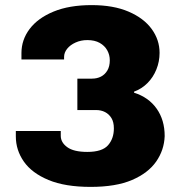

<svg xmlns="http://www.w3.org/2000/svg" viewBox="-20 -720 707 752"><path d="M335 12Q235 12 170 -15Q105 -42 73.5 -87Q42 -132 42 -186V-207H218V-188Q218 -162 243.5 -143.5Q269 -125 322 -125Q380 -125 403 -151Q426 -177 426 -217Q426 -242 416.5 -257.5Q407 -273 391.5 -281Q376 -289 356 -289H283V-412H340Q360 -412 375.5 -420Q391 -428 400.5 -444Q410 -460 410 -484Q410 -505 400 -523Q390 -541 370.5 -552Q351 -563 322 -563Q297 -563 276 -553.5Q255 -544 243 -529Q231 -514 231 -497V-487H64V-512Q64 -564 96 -606.5Q128 -649 189.5 -674.5Q251 -700 339 -700Q424 -700 483.5 -674.5Q543 -649 574 -606.5Q605 -564 605 -513Q605 -479 592.5 -448Q580 -417 557.5 -394.5Q535 -372 505 -361V-357Q562 -339 593.5 -294.5Q625 -250 625 -187Q623 -132 591.5 -87Q560 -42 497 -15Q434 12 335 12Z"/></svg>

Font: Archivo SemiBold Black
Style: Regular
Weight: 900
Version: Version 2.001